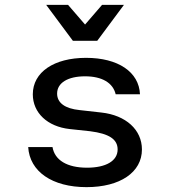

<svg xmlns="http://www.w3.org/2000/svg" viewBox="-20 -754 700 790"><path d="M336 16C474 16 564 -45 564 -139C564 -220 498 -280 397 -291L308 -301C247 -307 215 -331 215 -369C215 -413 259 -440 330 -440C400 -440 445 -413 456 -366H556C552 -458 466 -516 334 -516C202 -516 115 -457 115 -366C115 -290 175 -233 267 -223L351 -214C429 -204 464 -181 464 -139C464 -92 416 -64 338 -64C256 -64 205 -95 196 -149H96C102 -48 195 16 336 16ZM170 -734 280 -586H380L490 -734H400L330 -653L260 -734Z"/></svg>

Font: Uncut Plan8
Style: Regular
Weight: 400
Designer: Kasper Nordkvist
Foundry: UNCUT.wtf
Version: Version 1.002;Glyphs 3.1.2 (3151)